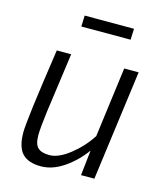

<svg xmlns="http://www.w3.org/2000/svg" viewBox="-114 -842 800 936"><g transform="rotate(15 286.5 -373.5)"><path d="M194.8 -700.2 196.8 -755.9H445.8L443.4 -700.2ZM380.9 0 395 -127.9Q352.5 -68.8 295.2 -29.8Q237.8 9.3 179.7 9.3Q116.2 9.3 85.7 -22.9Q55.2 -55.2 55.2 -129.9Q55.2 -158.2 67.9 -260.7Q81.5 -367.2 109.4 -556.6H182.1Q141.6 -265.1 141.1 -260.3Q129.4 -170.9 129.4 -134.8Q129.4 -88.4 147.9 -71.3Q166.5 -54.2 206.1 -54.2Q251.5 -54.2 308.1 -98.6Q364.7 -143.1 403.3 -202.6L449.7 -556.6H522.5L448.2 0Z"/></g></svg>

Font: HaufeMerriweatherSansLt
Style: Italic
Weight: 300
Designer: Eben Sorkin ( eben@eyebytes.com )
Foundry: Eben Sorkin
Version: Version 1.56